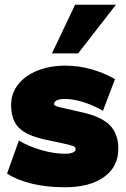

<svg xmlns="http://www.w3.org/2000/svg" viewBox="-20 -784 534 813"><path d="M10 -49 60 -189Q101 -164 155 -148.5Q209 -133 255 -133Q276 -133 288 -138Q300 -143 300 -152Q300 -161 291 -165Q282 -169 250 -176L171 -193Q92 -210 59.5 -243.5Q27 -277 27 -340Q27 -388 56.5 -426Q86 -464 138.5 -485Q191 -506 258 -506Q312 -506 366 -491Q420 -476 467 -449L416 -315Q374 -339 331.5 -352Q289 -365 256 -365Q209 -365 209 -342Q209 -338 216.5 -335Q224 -332 246 -327L329 -308Q409 -290 445 -254Q481 -218 481 -154Q481 -78 420.5 -34.5Q360 9 254 9Q179 9 116 -6Q53 -21 10 -49ZM200 -558 298 -764H471L311 -558Z"/></svg>

Font: Nunito Sans Heavy
Style: Regular
Weight: 400
Designer: Vernon Adams
Foundry: Vernon Adams
Version: Version 2.500